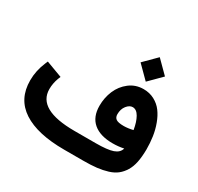

<svg xmlns="http://www.w3.org/2000/svg" viewBox="-164 -980 1214 1176"><g transform="rotate(30 443.5 -391.5)"><path d="M566.2 -703.8 639.3 -776.8 645.8 -783.4 652.4 -776.8 725.9 -703.3 732.5 -696.7 725.9 -690.2 652.9 -617.1 646.3 -610.6 639.8 -617.1 566.2 -690.7 559.7 -697.2ZM737 -189.9Q699.2 -181.9 658.9 -181.9Q570.8 -181.9 522.7 -222.4Q474.6 -263 474.6 -341.6Q474.6 -398.5 495.7 -448.6Q516.9 -498.7 559.7 -531.7Q602.5 -564.7 658.9 -564.7Q701.3 -564.7 735.8 -546.3Q770.3 -528 792.7 -497.7Q815.1 -467.5 830.2 -426.4Q845.3 -385.4 851.6 -342.1Q857.9 -298.7 857.9 -252.4Q857.4 -201.5 849.6 -162.7Q841.8 -123.9 824.7 -96Q807.6 -68 784.1 -49.4Q760.7 -30.7 725.7 -19.9Q690.7 -9.1 650.9 -4.5Q611.1 0 557.7 0H421.7Q232.2 0 130.7 -66.2Q29.2 -132.5 29.2 -264Q29.2 -333 57.9 -400L65.5 -417.6L83.6 -410.6L160.7 -381.9L179.8 -374.8L172.3 -356.2Q157.7 -316.4 157.7 -276.6Q157.7 -131 419.6 -131H568.3Q651.9 -131 690.2 -144.3Q728.5 -157.7 737 -189.9ZM730 -316.4Q721.4 -369.3 702.5 -402.5Q683.6 -435.8 655.9 -435.8Q633.8 -435.8 614.6 -411.8Q595.5 -387.9 595.5 -351.1Q595.5 -329 610.3 -318.4Q625.2 -307.8 664.5 -307.8Q680.1 -307.8 696.7 -310.1Q713.4 -312.3 730 -316.4Z"/></g></svg>

Font: Vazir FD
Style: Bold
Weight: 700
Foundry: DejaVu fonts team - Redesigned by Saber Rastikerdar
Version: Version 21.10;October 20, 2019;FontCreator 12.0.0.2547 64-bi